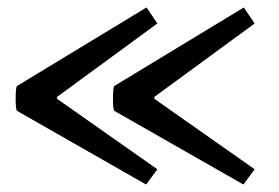

<svg xmlns="http://www.w3.org/2000/svg" viewBox="-20 -503 749 515"><path d="M394 -243V-238L663 -49L633 -8L286 -206Q283 -214 283 -236Q283 -265 286 -272L634 -483L663 -440ZM133 -243V-238L402 -49L372 -8L25 -206Q22 -214 22 -236Q22 -265 25 -272L373 -483L402 -440Z"/></svg>

Font: Arima Madurai
Style: Bold
Weight: 700
Designer: Joana Correia and Natanael Gama
Foundry: NDISCOVER
Version: Version 1.019